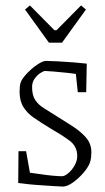

<svg xmlns="http://www.w3.org/2000/svg" viewBox="-20 -676 386 706"><path d="M211 10Q202 10 181.5 8.5Q161 7 135.5 5.5Q110 4 86 1.5Q62 -1 47 -3L48 -120H76L90 -41Q106 -39 129 -35.5Q152 -32 174 -30Q196 -28 208 -28Q218 -28 231.5 -39.5Q245 -51 254.5 -68Q264 -85 264 -102Q264 -138 235.5 -159Q207 -180 162 -206Q129 -226 104.5 -243Q80 -260 66 -282.5Q52 -305 52 -339Q52 -349 53 -359Q54 -369 58 -378Q66 -393 83.5 -410.5Q101 -428 119.5 -440Q138 -452 149 -452Q162 -452 192 -450.5Q222 -449 252.5 -446.5Q283 -444 299 -442L297 -337H266L259 -404Q248 -406 224 -408.5Q200 -411 177 -413Q154 -415 146 -415Q140 -415 128.5 -407.5Q117 -400 107.5 -387Q98 -374 98 -356Q98 -325 110 -307.5Q122 -290 142.5 -277.5Q163 -265 188 -249Q215 -232 245 -213Q275 -194 295.5 -171Q316 -148 316 -116Q316 -108 315 -98.5Q314 -89 311 -79Q304 -60 286 -39.5Q268 -19 247.5 -4.5Q227 10 211 10ZM160 -519 72 -641 90 -656 180 -565H188L278 -656L296 -641L208 -519Z"/></svg>

Font: Grenze Gotisch ExtraLight
Style: Regular
Weight: 200
Designer: Renata Polastri
Foundry: Omnibus-Type
Version: Version 1.001